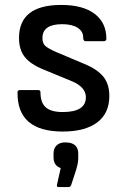

<svg xmlns="http://www.w3.org/2000/svg" viewBox="-20 -521 506 778"><path d="M234 12Q49 12 51 -147Q51 -156 61 -156H135Q144 -156 144 -147Q144 -105 165.5 -86Q187 -67 234 -67Q328 -67 328 -127Q328 -168 271 -192L157 -239Q103 -261 80 -290.5Q57 -320 57 -367Q57 -501 228 -501Q316 -501 363.5 -465Q411 -429 411 -364Q411 -354 400 -354H327Q317 -354 317 -370Q317 -394 294.5 -408.5Q272 -423 232 -423Q152 -423 152 -367Q152 -346 163 -335.5Q174 -325 208 -310L322 -262Q375 -240 399 -210Q423 -180 423 -132Q423 -62 374 -25Q325 12 234 12ZM217 237Q209 237 211 227L226 160Q197 150 197 117V100Q197 80 209.5 68Q222 56 244 56Q272 56 284.5 68Q297 80 297 100V118Q297 132 294.5 144Q292 156 288 169L268 230Q265 237 257 237Z"/></svg>

Font: Sofia Sans Medium
Style: Regular
Weight: 500
Designer: Botio Nikoltchev, Ani Petrova
Foundry: lettersoup
Version: Version 4.101; ttfautohint (v1.8.4.7-5d5b)